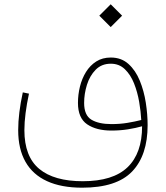

<svg xmlns="http://www.w3.org/2000/svg" viewBox="-20 -603 774 896"><path d="M443.4 -529.8 496.6 -476.6 549.8 -529.8 496.6 -583ZM639.2 -43Q610.4 -35.6 575.4 -29.8Q540.5 -23.9 500 -23.9Q440.9 -23.9 406.7 -44.4Q372.6 -64.9 372.6 -122.6Q372.6 -165 385.7 -207.3Q398.9 -249.5 426.5 -277.6Q454.1 -305.7 497.1 -305.7Q536.1 -305.7 562.7 -280Q589.4 -254.4 605.5 -213.9Q621.6 -173.3 629.4 -127.9Q637.2 -82.5 639.2 -43ZM497.1 -334.5Q458 -334.5 429.2 -316.2Q400.4 -297.9 381.3 -267.1Q362.3 -236.3 353 -198.7Q343.8 -161.1 343.8 -122.6Q343.8 -52.2 386.7 -22.9Q429.7 6.3 500 6.3Q540.5 6.3 577.1 0.5Q613.8 -5.4 643.1 -13.7Q643.1 112.3 575.2 177.5Q507.3 242.7 366.2 242.7Q232.4 242.7 163.1 185.1Q93.8 127.4 93.8 4.4Q93.8 -32.2 99.4 -75.4Q105 -118.7 115.2 -166L86.4 -171.9Q75.7 -123 70.3 -78.9Q64.9 -34.7 64.9 4.4Q64.9 92.3 98.9 152.1Q132.8 211.9 199.5 242.4Q266.1 272.9 363.3 272.9Q523.9 272.9 596.4 197.5Q668.9 122.1 668.9 -19Q668.9 -68.8 660.4 -123.8Q651.9 -178.7 632.3 -226.6Q612.8 -274.4 579.6 -304.4Q546.4 -334.5 497.1 -334.5Z"/></svg>

Font: Estedad-FD-VF Thin
Style: Regular
Weight: 100
Designer: Amin Abedi
Version: Version 5.0